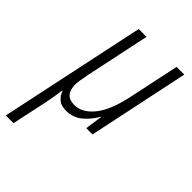

<svg xmlns="http://www.w3.org/2000/svg" viewBox="-265 -624 953 953"><g transform="rotate(45 212.0 -147.0)"><path d="M-37 238H17L56 56Q61 30 66 2.5Q71 -25 73 -47H76Q85 -22 104 -6Q123 10 157 10Q207 10 242.5 -20Q278 -50 301 -91H303L290 0H334L446 -532H392L335 -263Q310 -147 265 -93Q220 -39 167 -39Q98 -39 98 -114Q98 -138 109 -191L181 -532H126Z"/></g></svg>

Font: Noto Sans Display SemiCondensed Light
Style: Italic
Weight: 300
Width: 4
Italic angle: -12°
Designer: Monotype Design Team
Foundry: Monotype Imaging Inc.
Version: Version 1.900